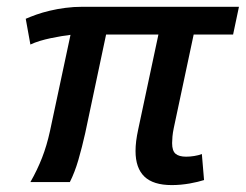

<svg xmlns="http://www.w3.org/2000/svg" viewBox="-20 -532 718 561"><path d="M576.2 -5.9Q568.4 -3.4 557.4 -0.7Q546.4 2 533.9 4.2Q521.5 6.3 508.1 7.6Q494.6 8.8 481.9 8.8Q427.7 8.8 401.9 -16.1Q376 -41 376 -90.8Q376 -104.5 377.9 -120.1Q379.9 -135.7 383.8 -153.8L442.9 -431.2H290L229 -143.1Q219.7 -101.6 209 -64.7Q198.2 -27.8 184.1 0H68.8Q88.9 -35.2 102.8 -70.8Q116.7 -106.4 126 -148.9L186 -430.2Q174.3 -428.7 159.2 -426.3Q144 -423.8 127.9 -420.4Q111.8 -417 96.4 -412.4Q81.1 -407.7 68.8 -401.9L55.2 -477.1Q68.4 -482.9 86.2 -489.3Q104 -495.6 125.5 -500.7Q147 -505.9 171.1 -509Q195.3 -512.2 221.2 -512.2H678.2L661.1 -431.2H545.9L487.8 -158.2Q484.9 -144.5 483.9 -133.3Q482.9 -122.1 482.9 -113.8Q482.9 -91.3 492.9 -82.8Q502.9 -74.2 523.9 -74.2Q535.2 -74.2 547.6 -76.2Q560.1 -78.1 569.8 -82Z"/></svg>

Font: Clear Sans Medium
Style: Italic
Weight: 500
Italic angle: -12°
Foundry: Intel Corporation
Version: Version 1.00